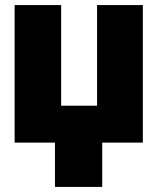

<svg xmlns="http://www.w3.org/2000/svg" viewBox="-20 -566 625 762"><path d="M546.9 -545.9V0H385.7V175.8H198.2V0H38.1V-545.9H222.7V-146.5H365.2V-545.9Z"/></svg>

Font: Inter Tight Black
Style: Regular
Weight: 900
Designer: Rasmus Andersson
Foundry: rsms
Version: Version 3.004; ttfautohint (v1.8.4.7-5d5b)